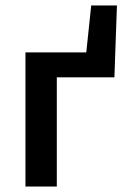

<svg xmlns="http://www.w3.org/2000/svg" viewBox="-20 -683 465 703"><path d="M73.2 0V-491.2H295.9L314 -663.1H408.2L398.9 -399.9H188V0Z"/></svg>

Font: Toshiba Sans Medium
Style: Regular
Weight: 500
Designer: Paul D. Hunt
Foundry: Toshiba Corporation
Version: Version 2.020;PS 2.0;hotconv 1.0.86;makeotf.lib2.5.63406